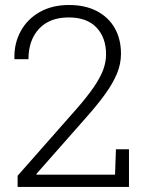

<svg xmlns="http://www.w3.org/2000/svg" viewBox="-20 -741 585 761"><path d="M491.2 -149.4V0H49.8V-44.4L282.7 -308.6Q304.2 -333 321.5 -355Q338.9 -377 351.6 -395.5Q377.4 -433.1 388.9 -464.1Q400.4 -495.1 400.4 -525.4Q400.4 -591.8 362.5 -631.8Q324.7 -671.9 252.4 -671.9Q176.8 -671.9 134.8 -627Q92.8 -582 92.8 -506.3H38.1L37.1 -509.3Q35.6 -568.8 62 -617.2Q87.9 -665 137.2 -693.1Q186.5 -721.2 253.9 -721.2Q317.4 -721.2 363.3 -697.3Q409.7 -673.3 434.6 -629.9Q459.5 -586.4 459.5 -527.3Q459.5 -487.8 443.4 -448.7Q426.8 -409.2 395.5 -366.2Q364.3 -323.2 319.8 -273.4L124 -51.3L125 -48.8H436L439.5 -149.4Z"/></svg>

Font: Battambang Light
Style: Regular
Weight: 300
Designer: Danh Hong
Version: Version 8.002; ttfautohint (v1.8.3)